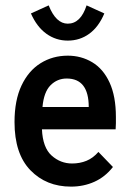

<svg xmlns="http://www.w3.org/2000/svg" viewBox="-20 -683 490 714"><path d="M244 11Q152 11 93 -50Q34 -111 34 -229Q34 -310 60 -365Q86 -420 131 -448Q176 -476 232 -476Q282 -476 323 -451.5Q364 -427 387.5 -376Q411 -325 411 -248Q411 -237 411 -224.5Q411 -212 410 -202H136Q139 -134 172 -104.5Q205 -75 248 -75Q277 -75 301.5 -85Q326 -95 346 -118L400 -62Q371 -25 331 -7Q291 11 244 11ZM138 -285H310Q310 -391 228 -391Q193 -391 168 -366Q143 -341 138 -285ZM302 -663 368 -633Q347 -583 312 -557.5Q277 -532 232 -532Q188 -532 152.5 -557.5Q117 -583 95 -633L161 -663Q188 -595 232 -595Q280 -595 302 -663Z"/></svg>

Font: Inconsolata SemiCondensed Bold
Style: Regular
Weight: 700
Width: 4
Monospace: yes
Designer: Raph Levien, Cyreal, Brenton Simpson
Foundry: Raph Levien, Cyreal, Google
Version: Version 3.001; ttfautohint (v1.8.2.53-6de2)